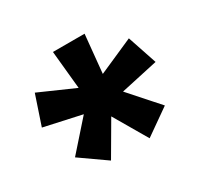

<svg xmlns="http://www.w3.org/2000/svg" viewBox="-109 -854 767 740"><g transform="rotate(-30 274.5 -484.0)"><path d="M21.2 -489.7 187 -453.4 74.5 -326.4 188.5 -246.3 274.4 -393.3 360.4 -246.3 474.4 -326.4 361.6 -453.4 527.3 -489.7 483.6 -619.9 328.1 -551.3 344.7 -720.7H203.9L220.5 -551.3L64.9 -619.9Z"/></g></svg>

Font: Roboto Flex
Style: Regular
Weight: 400
Designer: Berlow after Robertson
Foundry: Google
Version: Version 3.200;gftools[0.9.32]